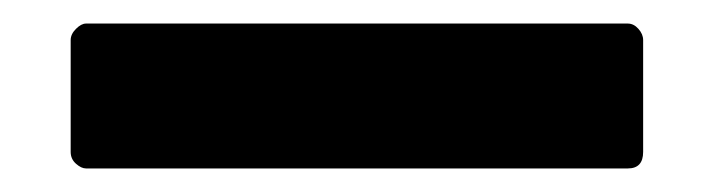

<svg xmlns="http://www.w3.org/2000/svg" viewBox="-20 37 606 163"><path d="M53 180Q49 180 44.5 176Q40 172 40 166V71Q40 66 44.5 61.5Q49 57 53 57H513Q518 57 522 61.5Q526 66 526 71V166Q526 180 513 180Z"/></svg>

Font: LINE Seed Sans App
Style: Bold
Weight: 700
Designer: LINE VX Design & Dalton Maag Ltd & Sandoll Inc
Foundry: Dalton Maag Ltd
Version: Version 1.003